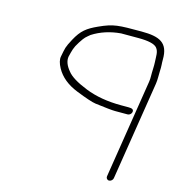

<svg xmlns="http://www.w3.org/2000/svg" viewBox="-99 -708 736 810"><g transform="rotate(15 269.5 -303.5)"><path d="M437.4 3 505.7 -428C507.1 -436.7 507.6 -445.3 507.3 -454C506.7 -472.1 509.2 -497.8 507.9 -515.8C506.2 -539.5 509.3 -560.4 496.1 -576C485.5 -588.7 458.1 -595 414.1 -595H339.1C292.5 -591.2 251.4 -577.8 215.8 -555C197.3 -539 196.2 -541.2 176.9 -511.5C158.9 -483.8 157.4 -471.5 150.1 -443C147.1 -424.3 154.3 -404.7 171.7 -384C185.7 -365.4 215.3 -347.1 260.5 -329.1C305.8 -311 358.1 -302 417.5 -302H450C464.9 -302 473.2 -298.7 471.4 -287C470.1 -279.1 461.9 -272 454 -272H399.5C386.5 -272 357.2 -275 311.6 -280.9C296.6 -282.9 267.4 -292.6 223.8 -310C180.1 -327.4 149.2 -352.8 130.9 -386.1C120.3 -405.5 116.3 -421.9 118.9 -435.1C127 -475.2 125.1 -475.8 146 -515C170.4 -560.5 192.2 -576.6 237.5 -597.3C298.7 -625.3 319.5 -625 419.9 -625C500 -625 538.6 -607.5 537.5 -534C537.2 -515.1 539.7 -509.4 538.1 -481C537.2 -465.4 538.7 -446.9 535.7 -428L467.4 3C466.2 10.9 458 18 450.1 18C442.1 18 436.2 10.9 437.4 3Z"/></g></svg>

Font: MewTooHand
Style: ReversedIta
Weight: 400
Designer: Mew Too, Robert Jablonski
Version: Version 0.77